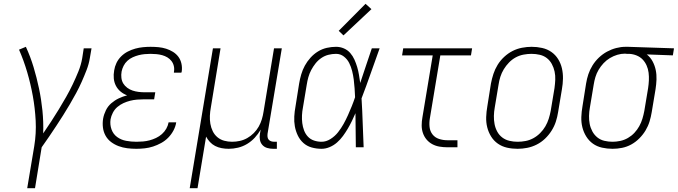

<svg xmlns="http://www.w3.org/2000/svg" viewBox="-20 -774 3562 1009"><path d="M123 215 160 -6Q171 -73 167.5 -139.5Q164 -206 152.5 -269.5Q141 -333 123 -394.5Q105 -456 80 -513L116 -528Q140 -476 156.5 -421Q173 -366 185 -309Q197 -252 203 -193Q209 -134 207 -73Q229 -105 249.5 -136.5Q270 -168 289.5 -200Q309 -232 327.5 -264.5Q346 -297 362 -330.5Q378 -364 392 -398.5Q406 -433 412 -468L420 -520H461L452 -468Q447 -437 435 -406Q423 -375 409.5 -344.5Q396 -314 380 -284.5Q364 -255 347 -226Q330 -197 312 -168.5Q294 -140 275.5 -112Q257 -84 238 -56Q219 -28 199 0L164 215Z M697 8Q672 8 648.5 5Q625 2 603.5 -6Q582 -14 564 -27.5Q546 -41 535 -60.5Q524 -80 521 -103.5Q518 -127 522 -151Q526 -173 536.5 -194.5Q547 -216 565 -231.5Q583 -247 604 -257Q625 -267 648 -273Q629 -280 613.5 -293Q598 -306 589 -323.5Q580 -341 578 -361.5Q576 -382 580 -404Q583 -424 592 -443Q601 -462 616.5 -477.5Q632 -493 651.5 -503Q671 -513 691 -518.5Q711 -524 731.5 -526Q752 -528 771 -528Q793 -528 813.5 -526Q834 -524 853 -518Q872 -512 889 -501.5Q906 -491 917.5 -475.5Q929 -460 933.5 -439.5Q938 -419 935 -398Q934 -397 934 -395Q934 -393 933 -392H894Q894 -393 894 -394Q894 -395 894 -396Q897 -412 893.5 -427Q890 -442 881 -453.5Q872 -465 859.5 -472.5Q847 -480 832.5 -484Q818 -488 802.5 -489.5Q787 -491 771 -491Q756 -491 740 -489.5Q724 -488 708.5 -484Q693 -480 677.5 -473Q662 -466 649.5 -454.5Q637 -443 629.5 -428Q622 -413 619 -398Q616 -381 618 -364.5Q620 -348 628 -335Q636 -322 649 -312.5Q662 -303 677 -298Q692 -293 708.5 -291Q725 -289 742 -289H796L790 -252H735Q718 -252 700 -250.5Q682 -249 664 -244.5Q646 -240 628.5 -232Q611 -224 596.5 -211.5Q582 -199 573 -181.5Q564 -164 561 -147Q557 -119 566 -94Q575 -69 595.5 -54Q616 -39 642.5 -34Q669 -29 697 -29Q714 -29 731.5 -30.5Q749 -32 766 -36.5Q783 -41 800 -49Q817 -57 831 -69.5Q845 -82 854 -98Q863 -114 866 -131H906Q903 -110 892 -89Q881 -68 864.5 -51Q848 -34 827 -22.5Q806 -11 784.5 -4Q763 3 740.5 5.5Q718 8 697 8Z M977 215 1099 -520H1139L1088 -209Q1084 -188 1083 -166Q1082 -144 1085.5 -123.5Q1089 -103 1098 -84.5Q1107 -66 1122.5 -53Q1138 -40 1158 -34.5Q1178 -29 1200 -29Q1220 -29 1240.5 -33.5Q1261 -38 1279.5 -48.5Q1298 -59 1313.5 -74.5Q1329 -90 1339.5 -108.5Q1350 -127 1356 -147Q1362 -167 1365 -187L1420 -520H1461L1386 -71Q1385 -62 1386 -54Q1387 -46 1392 -40Q1397 -34 1405 -31.5Q1413 -29 1422 -29H1435V8H1416Q1399 8 1384 3.5Q1369 -1 1359 -12Q1349 -23 1346 -39Q1343 -55 1346 -71L1350 -93Q1337 -70 1319 -50.5Q1301 -31 1278.5 -17.5Q1256 -4 1231 2Q1206 8 1182 8Q1163 8 1144.5 4.5Q1126 1 1110.5 -7Q1095 -15 1083 -28Q1071 -41 1063 -56L1018 215Z M1670 8Q1643 8 1618 1Q1593 -6 1574.5 -22.5Q1556 -39 1545 -62Q1534 -85 1529.5 -110Q1525 -135 1526.5 -162Q1528 -189 1533 -215L1552 -335Q1556 -359 1563 -383Q1570 -407 1582 -429Q1594 -451 1611.5 -470.5Q1629 -490 1651 -503.5Q1673 -517 1697.5 -522.5Q1722 -528 1746 -528Q1768 -528 1787.5 -519.5Q1807 -511 1820.5 -495.5Q1834 -480 1842.5 -461Q1851 -442 1857 -422Q1863 -402 1866.5 -380.5Q1870 -359 1873 -338Q1888 -384 1903.5 -429.5Q1919 -475 1934 -520H1975Q1951 -454 1928 -388Q1905 -322 1880 -257Q1884 -193 1886 -128.5Q1888 -64 1891 0H1850Q1849 -45 1849 -89.5Q1849 -134 1848 -179Q1839 -158 1829 -137.5Q1819 -117 1807.5 -97.5Q1796 -78 1782.5 -59.5Q1769 -41 1751.5 -25.5Q1734 -10 1712.5 -1Q1691 8 1670 8ZM1670 -29Q1694 -29 1717 -43.5Q1740 -58 1756.5 -79Q1773 -100 1785.5 -122.5Q1798 -145 1808.5 -168.5Q1819 -192 1828.5 -215.5Q1838 -239 1846 -263Q1845 -286 1843.5 -309.5Q1842 -333 1839 -356Q1836 -379 1830.5 -401Q1825 -423 1815 -443Q1805 -463 1787 -477Q1769 -491 1746 -491Q1726 -491 1706 -486Q1686 -481 1668.5 -469Q1651 -457 1638 -440.5Q1625 -424 1615.5 -406Q1606 -388 1600.5 -368.5Q1595 -349 1592 -329L1572 -209Q1568 -189 1567 -168Q1566 -147 1568.5 -127Q1571 -107 1578 -88.5Q1585 -70 1598 -56Q1611 -42 1630 -35.5Q1649 -29 1670 -29ZM1785 -588 1760 -612 1901 -754 1932 -726Z M2331 0Q2310 0 2289.5 -3.5Q2269 -7 2251.5 -16.5Q2234 -26 2221.5 -41Q2209 -56 2202.5 -75Q2196 -94 2196 -115Q2196 -136 2200 -158L2254 -483H2093L2099 -520H2461L2455 -483H2294L2239 -152Q2235 -129 2237.5 -106.5Q2240 -84 2253 -67.5Q2266 -51 2287 -44Q2308 -37 2331 -37H2384V0Z M2700 8Q2671 8 2644.5 2Q2618 -4 2596.5 -19Q2575 -34 2561 -56.5Q2547 -79 2540.5 -105Q2534 -131 2535 -159Q2536 -187 2541 -215L2560 -335Q2565 -361 2573 -385.5Q2581 -410 2595 -433Q2609 -456 2629.5 -475Q2650 -494 2673.5 -506Q2697 -518 2723 -523Q2749 -528 2774 -528Q2802 -528 2829 -522Q2856 -516 2877.5 -501Q2899 -486 2913 -463.5Q2927 -441 2933 -415Q2939 -389 2938.5 -361Q2938 -333 2933 -305L2913 -185Q2909 -159 2901 -134.5Q2893 -110 2878.5 -87Q2864 -64 2844 -45Q2824 -26 2800 -14Q2776 -2 2750.5 3Q2725 8 2700 8ZM2700 -29Q2721 -29 2742 -33Q2763 -37 2782.5 -47.5Q2802 -58 2818.5 -74.5Q2835 -91 2846 -110Q2857 -129 2863.5 -149.5Q2870 -170 2874 -191L2894 -311Q2897 -333 2898 -355Q2899 -377 2894.5 -398Q2890 -419 2880 -437.5Q2870 -456 2854 -468.5Q2838 -481 2817 -486Q2796 -491 2773 -491Q2753 -491 2731.5 -487Q2710 -483 2690.5 -472.5Q2671 -462 2655 -445.5Q2639 -429 2627.5 -410Q2616 -391 2609.5 -370.5Q2603 -350 2600 -329L2580 -209Q2576 -187 2575.5 -165Q2575 -143 2579 -122Q2583 -101 2593 -82.5Q2603 -64 2619.5 -51.5Q2636 -39 2657 -34Q2678 -29 2700 -29Z M3199 8Q3171 8 3144 2Q3117 -4 3096 -19Q3075 -34 3061 -56.5Q3047 -79 3040.5 -105Q3034 -131 3035 -159Q3036 -187 3041 -215L3060 -335Q3064 -360 3072 -384Q3080 -408 3094 -430.5Q3108 -453 3127.5 -471.5Q3147 -490 3170 -502.5Q3193 -515 3218 -521.5Q3243 -528 3267 -528Q3271 -528 3274.5 -528Q3278 -528 3281 -528L3522 -520L3516 -483L3379 -488Q3398 -473 3409.5 -451.5Q3421 -430 3426 -406Q3431 -382 3430 -356Q3429 -330 3425 -305L3405 -185Q3401 -160 3393.5 -135.5Q3386 -111 3372.5 -88.5Q3359 -66 3339.5 -46.5Q3320 -27 3297 -14.5Q3274 -2 3249 3Q3224 8 3199 8Q3199 8 3199 8Q3199 8 3199 8ZM3199 -29Q3219 -29 3240 -33.5Q3261 -38 3280 -49Q3299 -60 3314 -76Q3329 -92 3339.5 -111Q3350 -130 3356 -150Q3362 -170 3366 -191L3386 -311Q3389 -331 3390 -351.5Q3391 -372 3388.5 -392Q3386 -412 3378 -430Q3370 -448 3357 -461.5Q3344 -475 3325.5 -482.5Q3307 -490 3287 -491H3275Q3272 -491 3269.5 -491.5Q3267 -492 3264 -492Q3244 -492 3224 -486Q3204 -480 3185.5 -469Q3167 -458 3152 -442Q3137 -426 3126 -407.5Q3115 -389 3109 -369Q3103 -349 3100 -329L3080 -209Q3076 -187 3075.5 -165Q3075 -143 3079 -122.5Q3083 -102 3093 -83.5Q3103 -65 3119 -52Q3135 -39 3156 -34Q3177 -29 3199 -29Z"/></svg>

Font: Iosevka SS04 XLt Obl
Style: Regular
Weight: 200
Italic angle: -9°
Monospace: yes
Designer: Belleve Invis
Foundry: Belleve Invis
Version: Version 19.0.0; ttfautohint (v1.8.4)